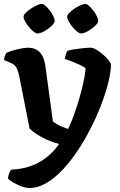

<svg xmlns="http://www.w3.org/2000/svg" viewBox="-28 -738 600 958"><path d="M119 200Q102 200 79.2 191.8Q56.5 183.5 37.8 172.5Q19 161.5 12 153Q13 137.5 18 126Q23 114.5 28 108.5Q77.5 106.5 121 92Q164.5 77.5 201.2 49.5Q238 21.5 267 -19.5Q236 -27.5 206.8 -40.5Q177.5 -53.5 154.8 -68.8Q132 -84 119.5 -96.5L68.5 -355.5Q64.5 -376 57 -394.5Q49.5 -413 31 -421.5L-7.5 -438.5Q-7.5 -450 -3.5 -459.5Q0.5 -469 3.5 -474Q14 -479.5 34.2 -485.5Q54.5 -491.5 76.2 -495.8Q98 -500 111.5 -500Q147.5 -500 169.8 -478Q192 -456 198.5 -408L236 -132Q242 -127 254.2 -119.5Q266.5 -112 282 -105.5Q297.5 -99 311.5 -94.5Q322 -115 333.8 -145.5Q345.5 -176 356.8 -211Q368 -246 377.2 -281.2Q386.5 -316.5 392.2 -347Q398 -377.5 399 -398Q386.5 -407 367 -415.8Q347.5 -424.5 328.2 -432.2Q309 -440 296 -444Q297 -456.5 300.8 -467.5Q304.5 -478.5 308 -484Q321.5 -489 343.5 -492.2Q365.5 -495.5 388 -497.8Q410.5 -500 424.5 -500Q436.5 -500 453.5 -490Q470.5 -480 487 -465.2Q503.5 -450.5 514.5 -436.5Q525.5 -422.5 525.5 -414.5Q525.5 -379.5 513 -328.8Q500.5 -278 478.5 -219.5Q456.5 -161 426.5 -102Q396.5 -42 360.5 12.2Q324.5 66.5 284.8 108.8Q245 151 203 175.5Q161 200 119 200ZM376.1 -571Q368.4 -571 356.7 -580.5Q345 -590 333.5 -603.7Q322 -617.4 314.5 -631.7Q307 -646 307 -654.5Q307 -663 317.5 -673.8Q328 -684.5 343.2 -694.8Q358.5 -705 373.5 -711.8Q388.5 -718.5 397 -718.5Q405.5 -718.5 416.2 -708.9Q427 -699.2 437.7 -685.1Q448.4 -670.9 455.2 -656.7Q462 -642.6 462 -633.5Q462 -623.5 446 -608.5Q430 -593.5 409.8 -582.2Q389.5 -571 376.1 -571ZM159 -571Q151 -571 139.5 -580.2Q128 -589.5 116.5 -603.5Q105 -617.5 97.2 -631.4Q89.5 -645.2 89.5 -654.5Q89.5 -663 100 -673.8Q110.5 -684.5 125.8 -694.8Q141 -705 156.2 -711.8Q171.5 -718.5 179.8 -718.5Q188 -718.5 199 -709Q210 -699.5 220.7 -685.3Q231.5 -671.1 238.2 -657Q245 -642.8 245 -633.7Q245 -623.5 229.2 -608.5Q213.5 -593.5 193 -582.2Q172.6 -571 159 -571Z"/></svg>

Font: Texturina Medium
Style: Regular
Weight: 500
Designer: Guillermo Torres Carreño
Foundry: Omnibus-Type
Version: Version 1.003